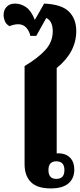

<svg xmlns="http://www.w3.org/2000/svg" viewBox="-44 -1039 446 1070"><path d="M239 11Q163 11 128 -24.5Q93 -60 93 -124V-671Q166 -714 208 -759.5Q250 -805 250 -865Q250 -890 242 -909.5Q234 -929 214 -939L158 -839H125Q121 -863 103.5 -883.5Q86 -904 57 -904Q45 -904 31 -900.5Q17 -897 9 -893Q-10 -904 -17 -921.5Q-24 -939 -24 -956Q-24 -983 -7 -1001Q10 -1019 40 -1019Q73 -1019 102 -998.5Q131 -978 150 -928L202 -1019Q299 -1015 340 -974.5Q381 -934 381 -866Q381 -748 272 -660V-184Q281 -186 301 -183Q332 -178 351 -155.5Q370 -133 370 -93Q370 -45 337.5 -17Q305 11 239 11ZM270 -42Q315 -42 315 -91Q315 -140 270 -140Q226 -140 226 -91Q226 -42 270 -42Z"/></svg>

Font: Noto Serif Thai SemiCondensed Black
Style: Regular
Weight: 900
Width: 4
Designer: Monotype Design Team
Foundry: Monotype Imaging Inc.
Version: Version 2.002; ttfautohint (v1.8.4.7-5d5b)